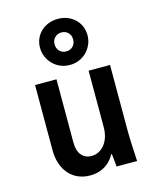

<svg xmlns="http://www.w3.org/2000/svg" viewBox="-126 -941 852 1039"><g transform="rotate(-15 300.0 -422.0)"><path d="M507 -180V-540H387V-225Q387 -195 379.5 -170.5Q372 -146 358 -128Q344 -110 325.5 -100Q307 -90 284 -90Q248 -90 227.5 -115Q207 -140 207 -185V-540H87V-175Q87 -133 98.5 -99Q110 -65 131.5 -40.5Q153 -16 183 -3Q213 10 250 10Q289 10 320 -5Q351 -20 372.5 -47.5Q394 -75 405.5 -115Q417 -155 417 -205L362 -71H392Q394 -54 395.5 -36.5Q397 -19 399 0H514Q511 -48 509 -95Q507 -142 507 -180ZM165 -728Q165 -700.1 175.5 -676.1Q186 -652 204.2 -634Q222.4 -615.9 246.2 -606Q270 -596 297.9 -596Q325.8 -596 349.9 -606Q374 -616 392 -634Q410 -652 420.5 -676.1Q431 -700.1 431 -728Q431 -754.8 421 -777.9Q411 -801 392.8 -818.1Q374.6 -835.2 350.8 -844.6Q327 -854 298.5 -854Q270 -854 245.5 -844.5Q221 -835 203 -818Q185 -801 175 -777.9Q165 -754.8 165 -728ZM297.9 -672Q275 -672 260.5 -686.9Q246 -701.9 246 -724.9Q246 -748 260.6 -763Q275.1 -778 298.1 -778Q321 -778 335.5 -763.1Q350 -748.1 350 -725.1Q350 -702 335.4 -687Q320.9 -672 297.9 -672Z"/></g></svg>

Font: CommitMonoV142 ExtLt
Style: Regular
Weight: 200
Monospace: yes
Designer: Eigil Nikolajsen
Foundry: Eigil Nikolajsen
Version: Version 1.142